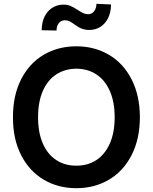

<svg xmlns="http://www.w3.org/2000/svg" viewBox="-20 -981 805 1011"><path d="M382.1 9.9Q285.9 9.9 210 -35Q134.2 -79.9 91.1 -164.4Q47.9 -248.9 48.3 -363.6Q47.9 -478.3 91.1 -563Q134.2 -647.7 210 -692.5Q285.9 -737.2 382.1 -737.2Q477.6 -737.2 553.6 -692.5Q629.6 -647.7 672.9 -563Q716.3 -478.3 716.6 -363.6Q716.3 -248.9 672.9 -164.2Q629.6 -79.5 553.6 -34.8Q477.6 9.9 382.1 9.9ZM382.1 -619.3Q322.1 -619 276.5 -589.3Q230.8 -559.7 205.6 -502.1Q180.4 -444.6 180.4 -363.6Q180.4 -282.7 205.6 -225.1Q230.8 -167.6 276.5 -138Q322.1 -108.3 382.1 -108.7Q441.8 -108.3 487.2 -138Q532.7 -167.6 558.2 -225.1Q583.8 -282.7 583.8 -363.6Q583.8 -444.6 558.2 -502.1Q532.7 -559.7 487.2 -589.3Q441.8 -619 382.1 -619.3ZM199.6 -821.7Q199.6 -862.9 214.5 -893.3Q229.4 -923.7 255.3 -940Q281.2 -956.3 313.2 -956.7Q335.2 -956.7 351.7 -949.6Q368.3 -942.5 389.2 -928.6Q406.6 -917.3 418.1 -911.8Q429.7 -906.2 443.5 -906.2Q463.4 -906.2 475.3 -921.3Q487.2 -936.4 487.9 -960.9L564.6 -957.4Q564.3 -916.2 549.2 -885.8Q534.1 -855.5 508.5 -839.5Q483 -823.5 451 -823.2Q433.2 -823.2 419.4 -827.2Q405.5 -831.3 395.6 -837Q385.7 -842.7 372.2 -852.3Q356.9 -863.6 345.9 -869Q334.9 -874.3 321 -874.3Q301.8 -873.9 289.8 -859Q277.7 -844.1 277.7 -820.3Z"/></svg>

Font: Riot Sans
Style: Bold
Weight: 600
Designer: Rasmus Andersson
Foundry: rsms
Version: Version 4.001